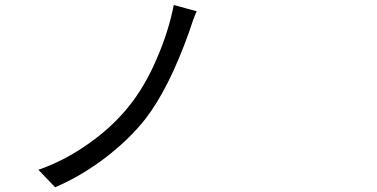

<svg xmlns="http://www.w3.org/2000/svg" viewBox="-20 -748 1540 784"><path d="M205.1 16.6 136.7 -54.7Q244.1 -91.8 342.8 -162.1Q438.5 -229.5 505.9 -313.5Q572.3 -395.5 621.1 -510.7Q668 -618.2 689.5 -727.5L783.2 -702.1Q768.6 -669.9 752 -617.2Q668.9 -384.8 573.2 -261.7Q505.9 -176.8 408.2 -102.5Q308.6 -27.3 205.1 16.6Z"/></svg>

Font: Bpmf GenYo Gothic R
Style: R
Weight: 400
Foundry: But Ko
Version: Version 1.320